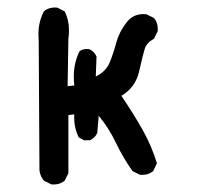

<svg xmlns="http://www.w3.org/2000/svg" viewBox="-20 -482 540 506"><path d="M115.2 3.9 95.7 -5.9Q85.9 -17.6 84 -33.2L82 -377.9Q78.1 -418.9 95.7 -452.1Q109.4 -463.9 130.9 -461.9L150.4 -452.1Q166 -420.9 160.2 -379.9L158.2 -254.9L175.8 -256.8Q169.9 -307.6 189.5 -346.7Q199.2 -354.5 214.8 -352.5Q228.5 -346.7 234.4 -333L232.4 -280.3Q259.8 -293.9 269.5 -318.4Q279.3 -342.8 286.6 -370.1Q293.9 -397.5 313.5 -422.9Q333 -448.2 366.2 -444.3L385.7 -434.6Q397.5 -420.9 395.5 -399.4L385.7 -379.9Q366.2 -369.1 361.3 -353Q356.4 -336.9 346.7 -293.9Q336.9 -251 299.8 -229.5Q333 -180.7 356.4 -138.7Q379.9 -96.7 393.6 -51.8L383.8 -31.2Q370.1 -19.5 348.6 -21.5L329.1 -31.2Q303.7 -67.4 285.6 -105.5Q267.6 -143.6 240.2 -176.8L236.3 -131.8Q230.5 -118.2 216.8 -112.3H201.2L187.5 -120.1Q173.8 -147.5 175.8 -180.7L160.2 -178.7V-25.4L150.4 -5.9Q136.7 5.9 115.2 3.9Z"/></svg>

Font: NaikaiFont
Style: Regular
Weight: 400
Version: Version 1.67